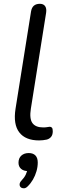

<svg xmlns="http://www.w3.org/2000/svg" viewBox="-20 -732 336 1013"><path d="M186.4 8.9Q114.5 8.9 81.8 -33.5Q49 -76 62 -158.5L143.8 -671.7Q147.2 -692.1 158.8 -702Q170.5 -711.9 190.3 -711.9Q209.3 -711.9 218 -699.6Q226.7 -687.2 223.3 -664.4L142.9 -159Q134.4 -106 151 -82.8Q167.6 -59.7 208 -59.7Q221.7 -59.7 229.5 -61.4Q237.3 -63.2 242.2 -63.2Q249.6 -63.2 254 -58.3Q258.4 -53.4 258.4 -39.3Q258.4 -20.3 249.3 -9.6Q240.2 1.1 226.4 4.5Q218.4 6.5 206.8 7.7Q195.2 8.9 186.4 8.9ZM126 251.4Q116.2 261.3 106.1 261.5Q96 261.7 89.6 256.1Q83.2 250.4 83.5 240.5Q83.8 230.6 93.6 220.3Q108.6 204.7 115.9 189.2Q123.2 173.7 125.8 156.1L128.9 170.7Q104.8 170.7 91.2 158.8Q77.6 146.9 77.6 126.6Q77.6 102.6 92.5 89Q107.5 75.5 131.5 75.5Q154.6 75.5 166.9 88.2Q179.2 100.8 179.2 125.7Q179.2 148.1 172.5 171.4Q165.8 194.8 153.9 215.4Q141.9 236 126 251.4Z"/></svg>

Font: Nunito ExtraLight
Style: Italic
Weight: 200
Italic angle: -9°
Designer: Vernon Adams
Foundry: Vernon Adams
Version: Version 3.602